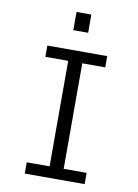

<svg xmlns="http://www.w3.org/2000/svg" viewBox="-98 -970 745 1034"><g transform="rotate(10 275.0 -453.0)"><path d="M111.5 0V-61.5H236.5V-638.5H111.5V-700H439V-638.5H313.5V-61.5H439V0ZM235 -905.5H316V-806H235Z"/></g></svg>

Font: Trispace SemiCondensed Light
Style: Regular
Weight: 300
Width: 4
Designer: Tyler Finck
Foundry: Etcetera Type Company
Version: Version 1.210; ttfautohint (v1.8.3)